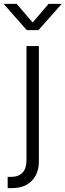

<svg xmlns="http://www.w3.org/2000/svg" viewBox="-67 -758 335 982"><path d="M68.4 -522.5H131.8V69.8Q131.8 109.4 115.2 139.9Q98.6 170.4 68.4 187.3Q38.1 204.1 -3.9 204.1H-27.8V146.5H-8.3Q27.3 146.5 47.9 125.2Q68.4 104 68.4 63ZM18.1 -738.3 100.1 -643.1 181.6 -738.3H247.6V-736.8L129.9 -604H69.8L-47.4 -736.8V-738.3Z"/></svg>

Font: Inter 28pt Light
Style: Regular
Weight: 300
Designer: Rasmus Andersson
Foundry: rsms
Version: Version 4.001;git-66647c0bb